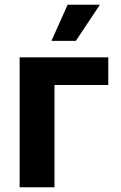

<svg xmlns="http://www.w3.org/2000/svg" viewBox="-20 -787 507 807"><path d="M435.1 -429.7H209V0H62.5V-545.9H435.1ZM264.2 -767.1H399.9L298.8 -615.2H196.3Z"/></svg>

Font: Inter RS Variable
Style: Regular
Weight: 400
Designer: Rasmus Andersson (customised by Maria Ramos and Noel Pretorius)
Foundry: rsms
Version: Version 3.001;Glyphs 3.2.3 (3260)